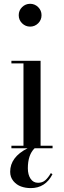

<svg xmlns="http://www.w3.org/2000/svg" viewBox="-20 -780 336 1010"><path d="M96.2 -657.5Q78.5 -675 78.5 -700Q78.5 -725 96.2 -742.5Q114 -760 138.5 -760Q163 -760 180.8 -742.5Q198.5 -725 198.5 -700Q198.5 -675 180.8 -657.5Q163 -640 138.5 -640Q114 -640 96.2 -657.5ZM40 -13.5H103.5V-446.5H40V-460H193.5V-13.5H256.5V0H162Q126.5 34.5 126.5 105Q126.5 139 140.8 160.2Q155 181.5 180 181.5Q203 181.5 218.2 168.2Q233.5 155 247.5 130.5L256 136.5Q219 209.5 141.5 209.5Q114.5 209.5 90.8 201Q67 192.5 50.2 172.2Q33.5 152 33.5 123.5Q33.5 46.5 125 0H40Z"/></svg>

Font: Bodoni* 16pt
Style: Regular
Weight: 400
Version: Version 2.3